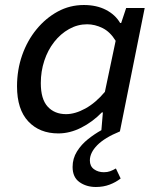

<svg xmlns="http://www.w3.org/2000/svg" viewBox="-20 -521 640 767"><path d="M363 226Q325 226 297.5 206.5Q270 187 270 146Q270 112 287.5 84Q305 56 331.5 35Q358 14 385 -1L391 -72H387Q350 -34 304.5 -11Q259 12 213 12Q138 12 93 -36Q48 -84 48 -176Q48 -242 68.5 -300.5Q89 -359 126 -404Q163 -449 211 -475Q259 -501 315 -501Q366 -501 403.5 -481.5Q441 -462 460 -429H464L484 -489H558L459 4Q398 29 368.5 59Q339 89 339 120Q339 143 355.5 155Q372 167 395 167Q409 167 420 163Q431 159 443 152L462 192Q443 207 418 216.5Q393 226 363 226ZM244 -65Q280 -65 321 -87.5Q362 -110 399 -154L442 -358Q420 -394 389.5 -409Q359 -424 328 -424Q290 -424 256 -405Q222 -386 196.5 -353.5Q171 -321 157 -278.5Q143 -236 143 -189Q143 -125 170.5 -95Q198 -65 244 -65Z"/></svg>

Font: Source Code Pro ExtraLight Medium
Style: Italic
Weight: 500
Italic angle: -11°
Monospace: yes
Version: Version 1.016;hotconv 1.0.116;makeotfexe 2.5.65601